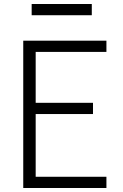

<svg xmlns="http://www.w3.org/2000/svg" viewBox="-20 -938 615 958"><path d="M96 0V-735H511V-679H158V-425H444V-369H158V-56H511V0ZM138 -862V-918H438V-862Z"/></svg>

Font: Jozsika Light
Style: Regular
Weight: 300
Monospace: yes
Designer: Belleve Invis
Foundry: Belleve Invis
Version: 2.1.0